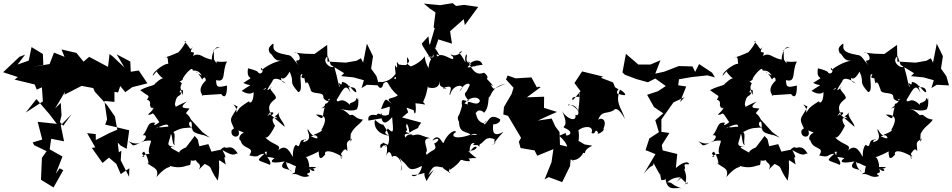

<svg xmlns="http://www.w3.org/2000/svg" viewBox="-79 -1065 6065 1223"><path d="M42 -702 47 -705 -59 -605 35 -574 14 -558 142 -527 155 -494 188 -509 194 -419 85 -348 153 -434 234 -340 283 -276 161 -289 190 -176 129 -158 139 -140 218 -102 188 -60 182 80 262 129 324 19 301 7 276 42 319 -68 221 -123 237 -111 247 -181 329 -165 308 -267 377 -338 324 -264 303 -288 313 -331 308 -410 272 -374 338 -485 346 -526 356 -606 332 -462 441 -518 515 -504 524 -482 604 -394 653 -323 668 -239 619 -218 531 -173V-211L476 -217L528 -126L506 -123L574 -27L615 -61L662 -21L690 44L745 7L742 92L743 61L690 -44L694 -105L678 -95L671 -157L689 -138L728 -117L744 -235L637 -261L591 -271L603 -305L586 -422L650 -416V-480L673 -476L687 -517L719 -478L764 -510L860 -534L805 -616L754 -608L751 -673L664 -719L714 -635L642 -703L619 -721L609 -639L489 -703L453 -672L408 -728L313 -750L332 -703L265 -730L237 -657L134 -640L197 -652L194 -721L122 -765L104 -679L33 -654L81 -717Z M1118 -123C1142 -143 1060 -113 1063 -93C1011 -122 976 -136 1056 -127C951 -136 1009 -146 1015 -250C981 -274 933 -232 914 -272C941 -212 996 -273 911 -247C987 -280 1010 -290 982 -209C1030 -247 1008 -152 1034 -140C1025 -172 1043 -208 1025 -224C1085 -257 1102 -248 1143 -253C1100 -269 1151 -332 1142 -247C1154 -247 1127 -222 1210 -206C1217 -195 1175 -225 1258 -188L1210 -224L1138 -303C1109 -363 1089 -323 1128 -373C1114 -379 1047 -367 1111 -418C1020 -381 1047 -375 1035 -401C1047 -473 1065 -440 1077 -476C1041 -470 1101 -526 1083 -460C1068 -512 1068 -507 1078 -532C1084 -533 1074 -540 1060 -550C1068 -552 1057 -537 1085 -557C1078 -567 1141 -642 1147 -623C1148 -603 1177 -634 1206 -584C1141 -616 1172 -627 1211 -555C1203 -557 1230 -592 1232 -552C1153 -478 1244 -439 1205 -458L1330 -466C1346 -443 1368 -439 1367 -520C1311 -507 1297 -505 1298 -555C1365 -535 1333 -611 1367 -673C1287 -665 1301 -686 1301 -661C1279 -692 1285 -678 1283 -736C1270 -762 1357 -765 1305 -764C1277 -759 1258 -668 1280 -684C1206 -692 1200 -735 1150 -709C1176 -757 1112 -704 1149 -766C1129 -735 1133 -768 1096 -799C1114 -822 1102 -770 1030 -704C1099 -752 1067 -712 1097 -699C1078 -764 1074 -729 967 -697C1005 -718 981 -654 1000 -651C996 -682 890 -609 894 -582C943 -641 922 -608 918 -610C974 -529 976 -600 913 -535C877 -494 923 -516 907 -546C918 -515 888 -529 814 -491C869 -446 878 -463 857 -430C903 -417 847 -372 907 -394C903 -411 848 -376 905 -377C850 -358 939 -402 863 -335C906 -328 877 -377 936 -287C927 -278 887 -252 910 -283C855 -291 869 -246 830 -202C835 -206 869 -207 837 -169C752 -123 778 -137 738 -166C815 -128 806 -175 883 -169C883 -146 843 -89 896 -64C874 -108 824 -69 827 -65C867 -71 801 -81 839 -99C875 -51 870 18 860 -35C870 4 942 -6 918 63C993 -26 1018 10 1000 -9C1075 15 1113 -15 1125 -12C1135 -14 1135 -17 1138 -66C1109 -19 1212 -52 1166 -58C1168 -17 1210 -32 1189 15C1226 -27 1237 -20 1207 -29C1291 9 1238 -14 1308 86C1336 -54 1283 -66 1360 -17C1353 -29 1353 -83 1335 -72C1385 -31 1332 -120 1336 -110C1425 -57 1411 -92 1436 -86C1395 -153 1369 -114 1356 -126C1338 -136 1295 -75 1353 -117L1268 -99L1248 -147L1160 -126C1134 -110 1119 -148 1168 -93C1197 -146 1194 -91 1245 -143C1187 -83 1189 -152 1180 -178L1161 -199L1076 -87Z M1641 -349C1688 -356 1641 -319 1648 -335C1623 -384 1636 -405 1677 -437C1689 -461 1617 -500 1654 -514C1606 -466 1625 -500 1656 -547C1663 -575 1702 -565 1742 -534C1665 -560 1766 -610 1717 -602C1697 -569 1727 -535 1766 -609C1802 -530 1753 -555 1821 -478C1856 -485 1823 -574 1840 -592C1868 -596 1801 -559 1888 -568C1873 -580 1848 -595 1868 -533C1883 -561 1896 -498 1899 -497C1901 -455 1989 -490 1981 -441C1994 -417 2029 -417 2011 -430C2037 -452 2009 -402 1968 -374C2059 -399 1979 -427 1991 -386C1968 -319 1993 -288 1933 -335C2016 -337 1994 -282 1966 -234C1992 -257 1978 -188 1983 -250C1961 -248 2003 -236 1919 -207C1949 -202 1961 -164 1901 -198C1959 -211 1920 -170 1884 -240C1863 -248 1929 -170 1850 -160C1854 -161 1861 -190 1871 -172C1815 -191 1842 -108 1807 -143C1795 -138 1784 -103 1787 -66C1774 -80 1748 -160 1692 -106C1720 -147 1661 -136 1608 -192C1627 -172 1663 -244 1673 -264C1657 -285 1642 -328 1689 -311C1656 -345 1663 -301 1701 -351C1681 -326 1733 -286 1734 -257L1641 -338L1624 -325ZM2094 -580 2174 -572 2239 -554 2224 -504 2258 -525 2336 -521 2319 -580 2285 -628 2297 -707 2258 -787 2234 -666 2220 -694 2192 -678 2123 -666 2007 -673 2005 -779 1924 -721C1817 -722 1830 -730 1793 -730C1822 -741 1849 -678 1814 -680C1805 -680 1805 -673 1823 -647C1776 -705 1779 -717 1736 -715C1759 -716 1746 -715 1718 -722C1635 -742 1674 -781 1660 -787C1622 -758 1633 -747 1640 -726C1661 -722 1663 -663 1727 -683C1698 -674 1661 -674 1585 -618C1575 -660 1615 -599 1575 -597C1555 -603 1587 -608 1501 -630C1485 -538 1562 -594 1471 -537C1522 -509 1540 -543 1460 -486C1510 -455 1540 -470 1546 -497C1560 -469 1516 -447 1618 -507C1609 -482 1564 -498 1533 -516C1547 -425 1515 -396 1507 -420C1423 -368 1447 -367 1425 -348C1440 -387 1374 -418 1435 -386C1392 -301 1373 -323 1419 -233C1427 -267 1420 -253 1397 -236C1383 -185 1460 -178 1440 -234C1403 -235 1431 -148 1438 -235C1557 -189 1468 -208 1505 -224C1450 -228 1433 -179 1454 -169C1469 -108 1549 -134 1509 -75C1582 -57 1551 -82 1606 -86C1546 -33 1564 -49 1640 -15C1658 -37 1602 -76 1602 -122C1560 -112 1627 -114 1602 -180C1554 -100 1605 -94 1621 -99C1612 -50 1619 -73 1670 -57C1646 -43 1630 -17 1734 -37C1680 21 1776 5 1778 29C1738 0 1738 -58 1757 -20C1743 -45 1821 13 1808 -15C1780 87 1839 2 1778 46C1824 32 1835 77 1892 56C1849 28 1914 52 1891 11C1931 -4 1938 48 1891 10C1947 9 1950 -7 1882 0C1901 21 1885 -66 1867 -64C1884 -66 1964 -104 1951 -103C1951 -34 1974 -60 1992 -80C1984 -103 2013 -119 2103 -66C2064 -122 2121 -106 2086 -109C2131 -106 2036 -147 2094 -67C2106 -33 2075 -69 2102 -98C2132 -144 2137 -64 2132 -131C2122 -177 2160 -166 2164 -190C2149 -131 2154 -184 2155 -212C2182 -264 2206 -264 2233 -303C2175 -309 2182 -343 2150 -331C2087 -395 2072 -355 2092 -370C2111 -367 2169 -352 2195 -370C2207 -397 2202 -405 2205 -448C2200 -406 2206 -435 2192 -441C2186 -398 2121 -423 2164 -382C2090 -468 2077 -396 2065 -428C2113 -510 2124 -533 2154 -475C2124 -562 2140 -494 2157 -539C2136 -490 2107 -534 2112 -512C2153 -506 2187 -520 2191 -479C2176 -467 2145 -540 2099 -543C2100 -495 2061 -576 2087 -511C2076 -513 2078 -544 2050 -641C2022 -624 1965 -680 2009 -707L2028 -651L2113 -599Z M2521 -349C2512 -384 2492 -386 2556 -363C2564 -314 2575 -358 2567 -407C2625 -404 2644 -388 2616 -415C2639 -468 2634 -456 2655 -557C2612 -535 2639 -553 2650 -507C2718 -495 2732 -527 2720 -619C2733 -524 2704 -525 2746 -507C2797 -498 2725 -501 2745 -505C2830 -536 2772 -468 2788 -459C2802 -536 2905 -533 2846 -481C2884 -548 2923 -537 2910 -516C2881 -458 2903 -500 2886 -475C2887 -473 2868 -465 2907 -424C2887 -409 2852 -462 2865 -381C2899 -454 2970 -455 2978 -422C2959 -376 2890 -445 2901 -399C2851 -417 2880 -408 2836 -311C2846 -340 2887 -337 2851 -336C2815 -320 2864 -246 2847 -316C2833 -208 2898 -232 2918 -207C2804 -167 2790 -208 2827 -224C2815 -244 2768 -210 2746 -155C2740 -143 2716 -229 2675 -169C2730 -200 2717 -162 2687 -151C2712 -98 2671 -123 2623 -61C2670 -39 2607 -143 2631 -90C2663 -110 2591 -184 2661 -185C2594 -201 2600 -217 2547 -202C2559 -210 2510 -218 2502 -183C2536 -158 2461 -218 2527 -213C2531 -220 2488 -222 2515 -236C2496 -283 2521 -296 2529 -219C2564 -247 2592 -246 2585 -256L2604 -284L2482 -317ZM2347 -349C2349 -298 2360 -250 2419 -319C2428 -215 2429 -212 2388 -249C2406 -245 2340 -218 2404 -200C2315 -209 2299 -274 2310 -301C2363 -254 2362 -280 2364 -268C2410 -201 2405 -173 2386 -126C2422 -141 2439 -119 2357 -158C2398 -94 2370 -156 2358 -154C2376 -149 2330 -159 2347 -120C2372 -155 2399 -156 2381 -69C2390 -102 2407 -110 2418 -66C2457 -96 2500 -1 2473 23C2500 -42 2432 -93 2485 -38C2529 -6 2514 39 2609 -8C2597 58 2549 68 2543 48C2591 56 2671 17 2665 27C2648 29 2601 10 2638 89C2672 26 2713 -12 2649 50C2686 -28 2699 -1 2753 3C2710 -6 2816 50 2788 36C2770 47 2792 -16 2787 17C2872 -40 2840 -51 2872 -45C2839 -51 2945 -20 2905 -55C2980 -66 2965 -38 2904 -103C2988 -107 2957 -168 2913 -96C2910 -147 2930 -178 2976 -129C2964 -148 3026 -217 3007 -218C2972 -190 2946 -216 2918 -202C2948 -229 2996 -201 2934 -142C3014 -129 2992 -209 3072 -178C3059 -131 3116 -180 3059 -144C3064 -135 3061 -156 3128 -225C3064 -190 3055 -221 3064 -283C3043 -264 3111 -273 3107 -305C3028 -351 3044 -285 2985 -256C3052 -290 2969 -254 3021 -298C3000 -253 2961 -314 2976 -292C2947 -322 2958 -357 2947 -335C2967 -386 3007 -348 3004 -346C3036 -378 3029 -428 3037 -455C3041 -411 3038 -517 3141 -530C3066 -509 3072 -477 3047 -526C3060 -521 3088 -492 3009 -577C2983 -545 3063 -558 3004 -602C2984 -595 2944 -577 2903 -674C2979 -617 2955 -632 2918 -660C2901 -656 2975 -711 2995 -652C2935 -648 2860 -613 2925 -659C2864 -665 2913 -732 2888 -711C2906 -732 2876 -722 2886 -666C2847 -744 2839 -720 2851 -734C2892 -757 2822 -684 2786 -725C2814 -696 2773 -728 2806 -704C2820 -661 2759 -724 2718 -713C2708 -690 2685 -735 2722 -710C2703 -736 2693 -797 2587 -793C2687 -800 2616 -734 2708 -766C2639 -741 2729 -680 2641 -706C2718 -698 2643 -713 2652 -610C2682 -609 2636 -623 2626 -706C2609 -678 2563 -649 2537 -642C2484 -676 2553 -651 2514 -701C2509 -658 2536 -642 2461 -654C2432 -707 2469 -596 2437 -650C2436 -598 2456 -543 2430 -567C2439 -578 2471 -575 2454 -604C2454 -643 2447 -554 2354 -542C2291 -558 2350 -459 2363 -533C2402 -565 2382 -515 2455 -458C2424 -432 2364 -448 2418 -404C2378 -427 2381 -461 2348 -370C2414 -383 2408 -408 2398 -336C2352 -311 2337 -361 2319 -331C2318 -332 2258 -346 2268 -297L2362 -313ZM2608 -788 2613 -773 2669 -683 2713 -814 2800 -787 2788 -866 2875 -943 2882 -905 2967 -1021 2877 -1034 2826 -1027 2804 -1045 2725 -1032 2621 -1042 2658 -1011 2695 -986 2683 -891 2690 -885 2657 -772 2650 -834Z M3352 -513 3341 -508 3306 -572 3206 -566 3155 -584 3144 -559 3192 -506 3180 -467 3131 -383 3127 -336 3157 -327 3240 -187 3226 -162 3237 -122 3326 -107 3343 -73 3446 -115 3434 -32 3390 78 3416 63 3502 95 3552 -7 3558 -75C3550 -80 3520 -71 3556 -38C3538 -82 3617 11 3552 -66C3521 -70 3579 -8 3632 -83C3648 -113 3617 -95 3591 -107C3693 -72 3605 -95 3694 -137C3616 -151 3667 -135 3602 -170C3607 -152 3613 -205 3605 -235C3637 -263 3707 -268 3689 -218C3719 -202 3706 -255 3731 -221C3714 -198 3778 -232 3765 -245C3797 -321 3727 -318 3727 -291C3753 -369 3783 -333 3832 -364C3837 -373 3859 -385 3902 -307C3879 -381 3837 -408 3870 -494C3892 -483 3942 -438 3851 -470C3851 -510 3881 -482 3839 -509L3826 -540L3748 -570L3763 -577L3629 -610L3580 -536L3619 -484L3569 -426C3556 -451 3592 -449 3611 -448C3605 -507 3622 -480 3604 -356C3585 -393 3531 -407 3540 -394C3605 -411 3624 -315 3586 -334C3597 -284 3530 -307 3501 -358C3553 -247 3494 -266 3517 -250C3604 -214 3509 -186 3528 -213C3506 -208 3564 -237 3483 -200C3571 -122 3509 -103 3555 -126L3488 -142L3485 -224L3458 -260L3435 -310L3347 -297L3414 -328L3469 -352L3386 -378L3387 -449L3277 -445L3365 -510Z M4298 108C4313 66 4251 155 4287 105C4304 30 4268 19 4285 7C4277 -23 4281 -20 4308 -18C4316 -24 4295 -54 4226 5L4235 -84L4142 -107L4121 -237L4131 -132L4185 -218L4134 -225V-304L4211 -413L4282 -446L4252 -414L4292 -514L4240 -522L4226 -536L4238 -496L4246 -560L4326 -574L4427 -585L4475 -572L4457 -602L4374 -657L4349 -607L4332 -642L4249 -644L4247 -645L4151 -608L4095 -596L4128 -681L4064 -654H3987L3908 -722L3886 -604L3901 -589L3976 -561L4048 -541L4095 -565L4162 -517L4112 -484L4043 -461L4087 -383L4146 -343L4095 -299L4118 -223L4057 -183L4033 -108L4046 -104L4096 -83L4022 42C4083 -36 4078 13 4086 -35C4072 -44 4087 -20 4125 49C4122 -6 4129 95 4137 82C4197 77 4137 91 4160 73C4172 169 4239 118 4273 138C4188 112 4212 96 4171 96C4214 58 4247 68 4257 63L4231 93L4259 69Z M4748 -123C4772 -143 4690 -113 4693 -93C4641 -122 4606 -136 4686 -127C4581 -136 4639 -146 4645 -250C4611 -274 4563 -232 4544 -272C4571 -212 4626 -273 4541 -247C4617 -280 4640 -290 4612 -209C4660 -247 4638 -152 4664 -140C4655 -172 4673 -208 4655 -224C4715 -257 4732 -248 4773 -253C4730 -269 4781 -332 4772 -247C4784 -247 4757 -222 4840 -206C4847 -195 4805 -225 4888 -188L4840 -224L4768 -303C4739 -363 4719 -323 4758 -373C4744 -379 4677 -367 4741 -418C4650 -381 4677 -375 4665 -401C4677 -473 4695 -440 4707 -476C4671 -470 4731 -526 4713 -460C4698 -512 4698 -507 4708 -532C4714 -533 4704 -540 4690 -550C4698 -552 4687 -537 4715 -557C4708 -567 4771 -642 4777 -623C4778 -603 4807 -634 4836 -584C4771 -616 4802 -627 4841 -555C4833 -557 4860 -592 4862 -552C4783 -478 4874 -439 4835 -458L4960 -466C4976 -443 4998 -439 4997 -520C4941 -507 4927 -505 4928 -555C4995 -535 4963 -611 4997 -673C4917 -665 4931 -686 4931 -661C4909 -692 4915 -678 4913 -736C4900 -762 4987 -765 4935 -764C4907 -759 4888 -668 4910 -684C4836 -692 4830 -735 4780 -709C4806 -757 4742 -704 4779 -766C4759 -735 4763 -768 4726 -799C4744 -822 4732 -770 4660 -704C4729 -752 4697 -712 4727 -699C4708 -764 4704 -729 4597 -697C4635 -718 4611 -654 4630 -651C4626 -682 4520 -609 4524 -582C4573 -641 4552 -608 4548 -610C4604 -529 4606 -600 4543 -535C4507 -494 4553 -516 4537 -546C4548 -515 4518 -529 4444 -491C4499 -446 4508 -463 4487 -430C4533 -417 4477 -372 4537 -394C4533 -411 4478 -376 4535 -377C4480 -358 4569 -402 4493 -335C4536 -328 4507 -377 4566 -287C4557 -278 4517 -252 4540 -283C4485 -291 4499 -246 4460 -202C4465 -206 4499 -207 4467 -169C4382 -123 4408 -137 4368 -166C4445 -128 4436 -175 4513 -169C4513 -146 4473 -89 4526 -64C4504 -108 4454 -69 4457 -65C4497 -71 4431 -81 4469 -99C4505 -51 4500 18 4490 -35C4500 4 4572 -6 4548 63C4623 -26 4648 10 4630 -9C4705 15 4743 -15 4755 -12C4765 -14 4765 -17 4768 -66C4739 -19 4842 -52 4796 -58C4798 -17 4840 -32 4819 15C4856 -27 4867 -20 4837 -29C4921 9 4868 -14 4938 86C4966 -54 4913 -66 4990 -17C4983 -29 4983 -83 4965 -72C5015 -31 4962 -120 4966 -110C5055 -57 5041 -92 5066 -86C5025 -153 4999 -114 4986 -126C4968 -136 4925 -75 4983 -117L4898 -99L4878 -147L4790 -126C4764 -110 4749 -148 4798 -93C4827 -146 4824 -91 4875 -143C4817 -83 4819 -152 4810 -178L4791 -199L4706 -87Z M5271 -349C5318 -356 5271 -319 5278 -335C5253 -384 5266 -405 5307 -437C5319 -461 5247 -500 5284 -514C5236 -466 5255 -500 5286 -547C5293 -575 5332 -565 5372 -534C5295 -560 5396 -610 5347 -602C5327 -569 5357 -535 5396 -609C5432 -530 5383 -555 5451 -478C5486 -485 5453 -574 5470 -592C5498 -596 5431 -559 5518 -568C5503 -580 5478 -595 5498 -533C5513 -561 5526 -498 5529 -497C5531 -455 5619 -490 5611 -441C5624 -417 5659 -417 5641 -430C5667 -452 5639 -402 5598 -374C5689 -399 5609 -427 5621 -386C5598 -319 5623 -288 5563 -335C5646 -337 5624 -282 5596 -234C5622 -257 5608 -188 5613 -250C5591 -248 5633 -236 5549 -207C5579 -202 5591 -164 5531 -198C5589 -211 5550 -170 5514 -240C5493 -248 5559 -170 5480 -160C5484 -161 5491 -190 5501 -172C5445 -191 5472 -108 5437 -143C5425 -138 5414 -103 5417 -66C5404 -80 5378 -160 5322 -106C5350 -147 5291 -136 5238 -192C5257 -172 5293 -244 5303 -264C5287 -285 5272 -328 5319 -311C5286 -345 5293 -301 5331 -351C5311 -326 5363 -286 5364 -257L5271 -338L5254 -325ZM5724 -580 5804 -572 5869 -554 5854 -504 5888 -525 5966 -521 5949 -580 5915 -628 5927 -707 5888 -787 5864 -666 5850 -694 5822 -678 5753 -666 5637 -673 5635 -779 5554 -721C5447 -722 5460 -730 5423 -730C5452 -741 5479 -678 5444 -680C5435 -680 5435 -673 5453 -647C5406 -705 5409 -717 5366 -715C5389 -716 5376 -715 5348 -722C5265 -742 5304 -781 5290 -787C5252 -758 5263 -747 5270 -726C5291 -722 5293 -663 5357 -683C5328 -674 5291 -674 5215 -618C5205 -660 5245 -599 5205 -597C5185 -603 5217 -608 5131 -630C5115 -538 5192 -594 5101 -537C5152 -509 5170 -543 5090 -486C5140 -455 5170 -470 5176 -497C5190 -469 5146 -447 5248 -507C5239 -482 5194 -498 5163 -516C5177 -425 5145 -396 5137 -420C5053 -368 5077 -367 5055 -348C5070 -387 5004 -418 5065 -386C5022 -301 5003 -323 5049 -233C5057 -267 5050 -253 5027 -236C5013 -185 5090 -178 5070 -234C5033 -235 5061 -148 5068 -235C5187 -189 5098 -208 5135 -224C5080 -228 5063 -179 5084 -169C5099 -108 5179 -134 5139 -75C5212 -57 5181 -82 5236 -86C5176 -33 5194 -49 5270 -15C5288 -37 5232 -76 5232 -122C5190 -112 5257 -114 5232 -180C5184 -100 5235 -94 5251 -99C5242 -50 5249 -73 5300 -57C5276 -43 5260 -17 5364 -37C5310 21 5406 5 5408 29C5368 0 5368 -58 5387 -20C5373 -45 5451 13 5438 -15C5410 87 5469 2 5408 46C5454 32 5465 77 5522 56C5479 28 5544 52 5521 11C5561 -4 5568 48 5521 10C5577 9 5580 -7 5512 0C5531 21 5515 -66 5497 -64C5514 -66 5594 -104 5581 -103C5581 -34 5604 -60 5622 -80C5614 -103 5643 -119 5733 -66C5694 -122 5751 -106 5716 -109C5761 -106 5666 -147 5724 -67C5736 -33 5705 -69 5732 -98C5762 -144 5767 -64 5762 -131C5752 -177 5790 -166 5794 -190C5779 -131 5784 -184 5785 -212C5812 -264 5836 -264 5863 -303C5805 -309 5812 -343 5780 -331C5717 -395 5702 -355 5722 -370C5741 -367 5799 -352 5825 -370C5837 -397 5832 -405 5835 -448C5830 -406 5836 -435 5822 -441C5816 -398 5751 -423 5794 -382C5720 -468 5707 -396 5695 -428C5743 -510 5754 -533 5784 -475C5754 -562 5770 -494 5787 -539C5766 -490 5737 -534 5742 -512C5783 -506 5817 -520 5821 -479C5806 -467 5775 -540 5729 -543C5730 -495 5691 -576 5717 -511C5706 -513 5708 -544 5680 -641C5652 -624 5595 -680 5639 -707L5658 -651L5743 -599Z"/></svg>

Font: Hussar Lance
Style: Regular
Weight: 700
Foundry: Cannot Into Space Fonts, PlusOne Fonts
Version: Version 2.27